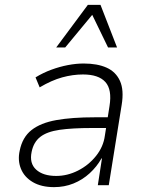

<svg xmlns="http://www.w3.org/2000/svg" viewBox="-20 -761 601 789"><path d="M202 8Q150 8 115 -12.5Q80 -33 66 -67.5Q52 -102 61 -142Q72 -197 109.5 -226.5Q147 -256 211.5 -267.5Q276 -279 369 -279H434L427 -235H358Q277 -235 225 -227.5Q173 -220 145.5 -198.5Q118 -177 110 -137Q100 -90 128.5 -64Q157 -38 211 -38Q257 -38 300.5 -60Q344 -82 374.5 -120Q405 -158 411 -204L430 -325Q441 -393 413 -424Q385 -455 321 -455Q279 -455 235.5 -443Q192 -431 143 -402L126 -443Q157 -462 191 -474.5Q225 -487 259 -493.5Q293 -500 324 -500Q380 -500 418 -483Q456 -466 473 -428.5Q490 -391 480 -330L427 0H382L399 -110H397Q378 -76 348.5 -49Q319 -22 282 -7Q245 8 202 8ZM211 -566 341 -741H393L461 -566H424L359 -700L248 -566Z"/></svg>

Font: Nunito Sans 7pt SemiCondensed ExtraLight
Style: Italic
Weight: 250
Width: 4
Italic angle: -9°
Designer: Vernon Adams
Foundry: Vernon Adams
Version: Version 3.101;gftools[0.9.27]